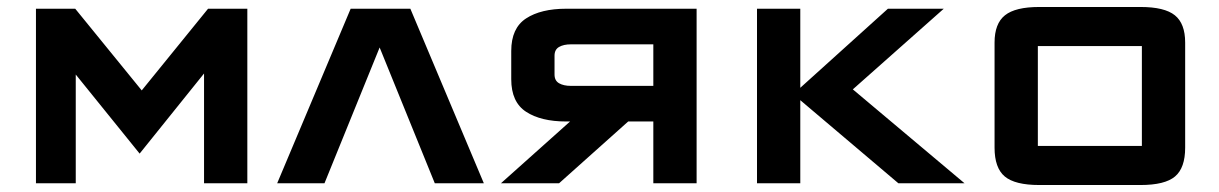

<svg xmlns="http://www.w3.org/2000/svg" viewBox="-20 -525 3491 550"><path d="M83 0V-500H195.5L386 -266L576 -500H688.5V0H564.5V-314.5L380 -85L197 -311.5V0Z M774 0 984.5 -500H1155.5L1366 0H1225.5L1067.5 -389L909.5 0Z M1415 0 1613 -177H1602Q1529.5 -177 1487 -204.8Q1444.5 -232.5 1444.5 -298V-379Q1444.5 -444.5 1487 -472.2Q1529.5 -500 1602 -500H1975.5V0H1851.5V-177H1779.5L1581.5 0ZM1615.5 -279H1851.5V-398H1615.5Q1594.5 -398 1581.5 -390.5Q1568.5 -383 1568.5 -365.5V-311.5Q1568.5 -294 1581.5 -286.5Q1594.5 -279 1615.5 -279Z M2148.5 0V-500H2272.5V-273.5L2523.5 -500H2683.5L2423 -269L2743 0H2553.5L2272.5 -238V0Z M2829 -102V-403Q2829 -457.5 2858.8 -481.2Q2888.5 -505 2957 -505H3247Q3316 -505 3345.5 -481.2Q3375 -457.5 3375 -403V-102Q3375 -44 3346 -19.5Q3317 5 3247 5H2957Q2887.5 5 2858.2 -19.5Q2829 -44 2829 -102ZM2953 -107Q2953 -107 2953 -107Q2953 -107 2953 -107H3251Q3251 -107 3251 -107Q3251 -107 3251 -107V-393Q3251 -393 3251 -393Q3251 -393 3251 -393H2953Q2953 -393 2953 -393Q2953 -393 2953 -393Z"/></svg>

Font: Science Gothic
Style: Regular
Weight: 400
Designer: Thomas Phinney, Vassil Kateliev, Brandon Buerkle
Foundry: Font Detective LLC
Version: Version 1.018